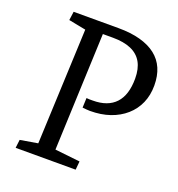

<svg xmlns="http://www.w3.org/2000/svg" viewBox="-128 -808 846 914"><g transform="rotate(20 295.0 -351.5)"><path d="M288 -338Q295 -337 302.5 -337Q310 -337 320 -337Q396 -337 435 -379Q474 -421 474 -504Q474 -554 455.5 -586.5Q437 -619 400 -635Q363 -651 308 -651H257L233 -57L360 -43L356 0H52L57 -42L146 -57L171 -642L84 -659L90 -703H317Q380 -703 427.5 -690Q475 -677 507 -652Q539 -627 555 -590Q571 -553 571 -504Q571 -455 553.5 -415Q536 -375 503 -346Q470 -317 425 -301.5Q380 -286 324 -286Q315 -286 305.5 -287Q296 -288 286 -289Z"/></g></svg>

Font: Literata 18pt
Style: Italic
Weight: 400
Italic angle: -2°
Designer: Latin by Veronika Burian and Jose Scaglione. Greek by Irene Vlachou. Cyrillic by Vera Evstafieva
Foundry: TypeTogether
Version: Version 3.103;gftools[0.9.29]